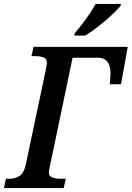

<svg xmlns="http://www.w3.org/2000/svg" viewBox="-36 -951 666 971"><path d="M-16 0H286L297 -47H268Q247 -47 229 -53.5Q211 -60 211 -79Q211 -86 213 -96Q215 -106 219 -123L331 -659H460Q522 -659 523 -581Q523 -570 521.5 -554Q520 -538 519 -525H576L610 -714H134L123 -667H142Q167 -667 184 -660.5Q201 -654 201 -634Q201 -627 199 -616.5Q197 -606 194 -590L94 -117Q84 -73 61 -60Q38 -47 16 -47H-6ZM340 -771H394Q439 -797 495 -845Q551 -893 573 -921L576 -931H448Q428 -895 398 -854Q368 -813 343 -784Z"/></svg>

Font: Noto Serif SemiCondensed Semi
Style: Italic
Weight: 600
Width: 4
Italic angle: -12°
Designer: Monotype Design Team
Foundry: Monotype Imaging Inc.
Version: Version 1.901